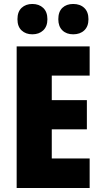

<svg xmlns="http://www.w3.org/2000/svg" viewBox="-20 -948 515 968"><path d="M432 0H64V-714H432V-567H241V-443H418V-296H241V-149H432ZM68 -851Q68 -889 89 -908.5Q110 -928 143 -928Q177 -928 198 -908Q219 -888 219 -851Q219 -815 198 -795Q177 -775 143 -775Q110 -775 89 -794.5Q68 -814 68 -851ZM274 -851Q274 -889 294.5 -908.5Q315 -928 349 -928Q384 -928 405 -908Q426 -888 426 -851Q426 -815 405 -795Q384 -775 349 -775Q315 -775 294.5 -795Q274 -815 274 -851Z"/></svg>

Font: Noto Sans Gujarati Condensed Black
Style: Regular
Weight: 900
Width: 3
Designer: Jelle Bosma - Monotype Design Team, Universal Thirst
Foundry: Monotype Imaging Inc.
Version: Version 2.106; ttfautohint (v1.8.4.7-5d5b)